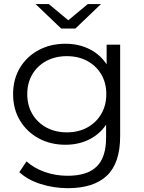

<svg xmlns="http://www.w3.org/2000/svg" viewBox="-20 -751 725 969"><path d="M323 198.7Q251.3 198.7 185.2 177.7Q119.1 156.7 77.6 117.8L113.7 63.6Q151.4 97.5 205.8 116.8Q260.3 136.1 320.7 136.1Q420.8 136.1 468.1 89.3Q515.4 42.5 515.4 -55.5V-185.8L525.4 -275.8L518.2 -366.4V-525.5H586.4V-63.6Q586.4 71.6 519.8 135.2Q453.2 198.7 323 198.7ZM310.3 -20.4Q234.9 -20.4 175.1 -52.9Q115.3 -85.4 80.7 -143Q46.1 -200.5 46.1 -275.8Q46.1 -351.5 80.7 -408.8Q115.3 -466.2 175.1 -498.2Q234.9 -530.2 310.3 -530.2Q379.9 -530.2 435.8 -501Q491.7 -471.9 525.1 -415.1Q558.4 -358.3 558.4 -275.8Q558.4 -193.7 525.1 -136.7Q491.7 -79.7 435.8 -50.1Q379.9 -20.4 310.3 -20.4ZM317.1 -83Q375.4 -83 420.3 -107.4Q465.1 -131.8 490.8 -175.5Q516.5 -219.1 516.5 -275.8Q516.5 -332.9 490.8 -376.1Q465.1 -419.3 420.3 -443.5Q375.4 -467.6 317.1 -467.6Q259.7 -467.6 214.3 -443.5Q169 -419.3 143.3 -376.1Q117.6 -332.9 117.6 -275.8Q117.6 -219.1 143.3 -175.5Q169 -131.8 214.3 -107.4Q259.7 -83 317.1 -83ZM288.8 -607 159.4 -730.6H226.1L352.6 -625.5H296.7L423.2 -730.6H489.8L360.5 -607Z"/></svg>

Font: Montserrat Thin
Style: Regular
Weight: 100
Designer: Julieta Ulanovsky
Foundry: Julieta Ulanovsky
Version: Version 9.000